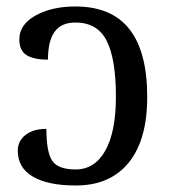

<svg xmlns="http://www.w3.org/2000/svg" viewBox="-20 -566 532 596"><path d="M339.8 -266.1Q339.8 -383.3 311 -439.7Q282.2 -496.1 213.9 -496.1Q170.4 -496.1 149.7 -467.5Q128.9 -439 128.9 -380.9Q84.5 -380.9 62.3 -395Q40 -409.2 40 -443.8Q40 -489.7 90.3 -517.8Q140.6 -545.9 213.9 -545.9Q326.2 -545.9 381.6 -475.6Q437 -405.3 437 -265.1Q437 -131.3 379.2 -60.8Q321.3 9.8 215.8 9.8Q128.4 9.8 81.8 -17.8Q35.2 -45.4 35.2 -98.1Q35.2 -128.4 59.3 -147.2Q83.5 -166 124 -166Q124 -94.7 141.8 -67.4Q159.7 -40 214.8 -40Q273.9 -40 306.9 -98.4Q339.8 -156.7 339.8 -266.1Z"/></svg>

Font: Gandom FD
Style: FD
Weight: 400
Foundry: DejaVu fonts team - Redesigned by Saber Rastikerdar - Based on Samim Font
Version: Version 0.6